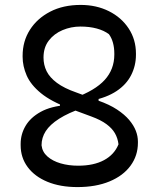

<svg xmlns="http://www.w3.org/2000/svg" viewBox="-20 -741 640 781"><path d="M308 -721Q372 -721 423 -695.5Q474 -670 503.5 -625Q533 -580 533 -523V-518Q533 -474 513.5 -435.5Q494 -397 454 -370.5Q414 -344 354 -332L381 -359V-312L282 -342Q367 -373 406 -416Q445 -459 445 -519V-523Q445 -547 439.5 -567Q434 -587 423 -602Q403 -617 373.5 -625Q344 -633 307 -633Q269 -633 234.5 -618.5Q200 -604 178.5 -576Q157 -548 157 -507Q157 -477 169.5 -451.5Q182 -426 211.5 -404Q241 -382 290 -365L379 -332Q425 -316 456 -295.5Q487 -275 505.5 -253Q524 -231 532.5 -209Q541 -187 541 -165V-160Q541 -108 511 -67Q481 -26 425.5 -3Q370 20 295 20Q225 20 173 -1.5Q121 -23 92.5 -61.5Q64 -100 64 -150V-156Q64 -195 84 -229Q104 -263 145.5 -286Q187 -309 253 -314L224 -290V-331L319 -303Q258 -282 220.5 -258Q183 -234 166 -207.5Q149 -181 149 -150Q152 -123 173 -104.5Q194 -86 226.5 -76.5Q259 -67 298 -67Q361 -67 403 -89.5Q445 -112 462 -154Q459 -179 447.5 -199Q436 -219 413 -236Q390 -253 352 -267L263 -300Q188 -328 146.5 -362Q105 -396 88.5 -434Q72 -472 72 -510V-514Q72 -573 101.5 -619.5Q131 -666 184 -693.5Q237 -721 308 -721Z"/></svg>

Font: Recursive Monospace Casual
Style: Regular
Weight: 400
Version: Version 1.047